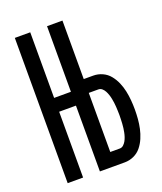

<svg xmlns="http://www.w3.org/2000/svg" viewBox="-136 -824 772 913"><g transform="rotate(-20 250.0 -367.5)"><path d="M48 0V-735H126V-403H250V-333H126V0ZM211 0V-735H289V-439H337Q361 -439 383 -429Q405 -419 420 -400.5Q435 -382 444.5 -360Q454 -338 459 -314.5Q464 -291 466 -267Q468 -243 468 -220Q468 -196 466 -172Q464 -148 459 -125Q454 -102 444.5 -79.5Q435 -57 420 -38.5Q405 -20 383 -10Q361 0 337 0ZM337 -70Q348 -70 356 -77.5Q364 -85 369 -94Q374 -103 377.5 -113.5Q381 -124 383 -134.5Q385 -145 386.5 -155.5Q388 -166 388.5 -177Q389 -188 389.5 -198.5Q390 -209 390 -220Q390 -230 389.5 -241Q389 -252 388.5 -262.5Q388 -273 386.5 -283.5Q385 -294 383 -304.5Q381 -315 377.5 -325.5Q374 -336 369 -345.5Q364 -355 356 -362Q348 -369 337 -369H289V-70Z"/></g></svg>

Font: Zed Mono
Style: Regular
Weight: 400
Monospace: yes
Designer: Belleve Invis
Foundry: Belleve Invis
Version: Version 1.0.0; ttfautohint (v1.8.4)